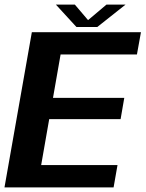

<svg xmlns="http://www.w3.org/2000/svg" viewBox="-36 -815 634 835"><path d="M-16.5 0H458L475 -97H143L178 -297H488.5L504.5 -389.5H194.5L227.5 -578H559.5L577 -675H102.5ZM296.5 -697.5H387L510 -795H427L347 -727.5L289.5 -795H207Z"/></svg>

Font: Anybody UltraCondensed Thin SemiBold
Style: Italic
Weight: 600
Italic angle: -10°
Version: Version 1.111